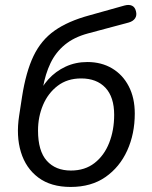

<svg xmlns="http://www.w3.org/2000/svg" viewBox="-20 -735 606 764"><path d="M261.2 8.9Q182.6 8.9 132.6 -28.4Q82.6 -65.8 63.2 -129.9Q43.7 -193.9 56.2 -274.7L67.7 -349.8Q83.2 -449.2 113.4 -512.2Q143.6 -575.3 197.2 -613.1Q250.8 -650.9 335.6 -673.9L475.2 -713Q493.2 -717.9 505.2 -712.3Q517.1 -706.8 521 -690.3Q525.4 -673.7 517.4 -661.9Q509.4 -650.2 491.9 -645.3L329.4 -601.8Q273.7 -586.7 237.6 -556.6Q201.5 -526.6 181 -483.8Q160.5 -440.9 150.9 -386.6L144.1 -347H127.6Q143.7 -387.5 172.5 -419.5Q201.4 -451.4 241 -469.8Q280.5 -488.2 327.7 -488.2Q383.4 -488.2 425.9 -463Q468.4 -437.8 492.3 -391.7Q516.3 -345.7 516.3 -283.1Q516.3 -202.3 486.2 -136Q456.1 -69.8 399.5 -30.4Q343 8.9 261.2 8.9ZM262.2 -56.4Q317.8 -56.4 356.1 -86.2Q394.5 -116 414.4 -166.5Q434.3 -217 434.3 -278Q434.3 -348.8 399.5 -385.9Q364.6 -422.9 302.9 -422.9Q247.9 -422.9 209.5 -393.6Q171.1 -364.3 151.2 -317.2Q131.3 -270 131.3 -215.7Q131.3 -134.2 166.2 -95.3Q201 -56.4 262.2 -56.4Z"/></svg>

Font: Nunito ExtraLight
Style: Italic
Weight: 200
Italic angle: -9°
Designer: Vernon Adams
Foundry: Vernon Adams
Version: Version 3.602